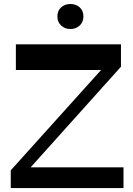

<svg xmlns="http://www.w3.org/2000/svg" viewBox="-20 -955 673 975"><path d="M34.6 0V-90.1L522.1 -631.5L516.6 -599.5H60.6V-730H594.3V-616.2L114.1 -81.3L115.1 -105.3H607.1V0ZM337.5 -807.6Q309.7 -807.6 290.6 -825.3Q271.4 -843.1 271.4 -871.4Q271.4 -900.8 290.6 -917.8Q309.7 -934.7 337.5 -934.7Q365.6 -934.7 384.6 -917.8Q403.6 -900.8 403.6 -871.4Q403.6 -843.1 384.6 -825.3Q365.6 -807.6 337.5 -807.6Z"/></svg>

Font: Savate ExtraLight
Style: Regular
Weight: 200
Designer: Max Esnée
Foundry: Plomb Type
Version: Version 2.000